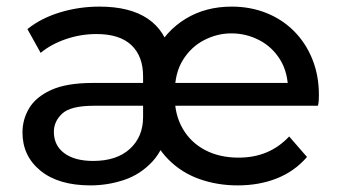

<svg xmlns="http://www.w3.org/2000/svg" viewBox="-20 -555 1035 581"><path d="M254 6Q157 6 102.5 -38.5Q48 -83 48 -154Q48 -194 68.5 -228Q89 -262 135.5 -283Q182 -304 261 -304H428V-235H265Q194 -235 168.5 -211.5Q143 -188 143 -156Q143 -115 174.5 -91.5Q206 -68 262 -68Q333 -68 373 -104.5Q413 -141 413 -201V-324Q413 -385 377.5 -418.5Q342 -452 272 -452Q224 -452 179 -436.5Q134 -421 103 -395L63 -467Q104 -500 161.5 -517.5Q219 -535 281 -535Q373 -535 427 -498.5Q481 -462 496 -391L450 -397Q481 -461 541.5 -498Q602 -535 681 -535Q738 -535 786.5 -515.5Q835 -496 870.5 -460Q906 -424 925.5 -375Q945 -326 945 -268Q945 -258 944.5 -250Q944 -242 942 -235H490V-304H892L852 -278Q852 -335 828 -374Q804 -413 764.5 -433.5Q725 -454 680 -454Q637 -454 597.5 -433.5Q558 -413 533.5 -373.5Q509 -334 509 -276V-260Q509 -207 533 -165.5Q557 -124 600.5 -101Q644 -78 702 -78Q749 -78 787 -94Q825 -110 855 -142L909 -80Q872 -37 818.5 -15.5Q765 6 699 6Q638 6 584 -13Q530 -32 490 -72Q450 -112 428 -175L490 -173Q478 -106 441.5 -66.5Q405 -27 355.5 -10.5Q306 6 254 6Z"/></svg>

Font: MOST Montserrat Medium
Style: Regular
Weight: 500
Designer: Julieta Ulanovsky
Foundry: Julieta Ulanovsky
Version: Version 8.000;March 11, 2024;FontCreator 15.0.0.2926 64-bit